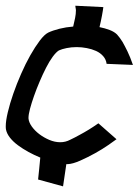

<svg xmlns="http://www.w3.org/2000/svg" viewBox="-40 -703 493 684"><path d="M210 -205.1Q226.6 -212.9 244.1 -222.7Q258.8 -230.5 276.4 -241.2Q293.9 -252 310.5 -263.7L375 -207Q367.2 -201.2 346.2 -186.5Q325.2 -171.9 298.8 -157.2Q272.5 -142.6 246.1 -130.9Q219.7 -119.1 201.2 -118.2H198.2H196.3L184.6 -39.1L95.7 -63.5Q97.7 -80.1 99.6 -101.1Q101.6 -122.1 103.5 -141.6Q82 -150.4 61.5 -161.6Q41 -172.9 23.9 -185.5Q6.8 -198.2 -4.4 -212.4Q-15.6 -226.6 -18.6 -241.2Q-19.5 -245.1 -19.5 -252.9Q-19.5 -272.5 -12.2 -303.2Q-4.9 -334 7.3 -369.1Q19.5 -404.3 35.2 -439.9Q50.8 -475.6 67.9 -505.9Q85 -536.1 101.6 -558.1Q118.2 -580.1 131.8 -586.9Q148.4 -594.7 171.9 -600.6Q195.3 -606.4 220.7 -608.4Q224.6 -624 227.5 -638.7Q230.5 -653.3 230.5 -667Q230.5 -670.9 229.5 -674.3Q228.5 -677.7 228.5 -682.6L328.1 -677.7Q327.1 -668 323.2 -647Q319.3 -626 314.5 -606.4Q334 -602.5 350.6 -596.2Q367.2 -589.8 377 -580.1Q386.7 -569.3 396.5 -553.7Q404.3 -540 414.1 -520Q423.8 -500 433.6 -471.7L339.8 -475.6Q337.9 -491.2 327.6 -502.9Q317.4 -514.6 302.2 -521.5Q287.1 -528.3 269 -531.7Q251 -535.2 233.4 -535.2Q213.9 -535.2 197.3 -531.7Q180.7 -528.3 169.9 -523.4Q160.2 -517.6 147.9 -501Q135.7 -484.4 124 -461.4Q112.3 -438.5 101.1 -412.1Q89.8 -385.7 81.1 -360.8Q72.3 -335.9 66.9 -315.4Q61.5 -294.9 61.5 -283.2V-281.2Q62.5 -267.6 73.2 -252.4Q84 -237.3 100.1 -225.1Q116.2 -212.9 135.7 -204.6Q155.3 -196.3 174.8 -196.3Q193.4 -196.3 210 -205.1Z"/></svg>

Font: Miniver
Style: Regular
Weight: 400
Designer: Dathan Boardman
Foundry: Open Window
Version: Version 1.000